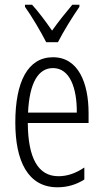

<svg xmlns="http://www.w3.org/2000/svg" viewBox="-20 -785 439 815"><path d="M176 -606H226C250 -653 288 -714 317 -756V-765H287C253 -724 231 -697 201 -655C174 -694 142 -737 116 -765H86V-756C114 -717 152 -653 176 -606ZM205 -542C98 -542 45 -438 45 -265C45 -102 98 10 224 10C267 10 305 -2 338 -23V-74C301 -49 265 -37 228 -37C141 -37 99 -115 98 -263H356V-305C356 -432 313 -542 205 -542ZM205 -496C277 -496 307 -410 306 -307H99C105 -435 143 -496 205 -496Z"/></svg>

Font: Noto Sans Georgian ExtraCondensed Light
Style: Regular
Weight: 300
Width: 2
Designer: Monotype Design Team, Akaki Razmadze
Foundry: Google LLC
Version: Version 2.005